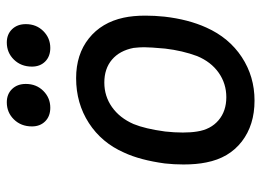

<svg xmlns="http://www.w3.org/2000/svg" viewBox="-122 -639 769 565"><g transform="rotate(-90 262.5 -356.5)"><path d="M67 -134Q61 -163 61 -201Q61 -229 64 -256Q74 -329 96 -376Q125 -442 183 -479.5Q241 -517 315 -517Q385 -517 432 -479.5Q479 -442 493 -377Q499 -349 499 -313Q499 -286 496 -257Q488 -187 464 -134Q434 -67 377 -29.5Q320 8 249 8Q177 8 128.5 -29.5Q80 -67 67 -134ZM380 -161Q396 -204 402 -255Q406 -299 406 -317Q406 -330 404 -348Q396 -389 369.5 -411.5Q343 -434 302 -434Q262 -434 230 -411.5Q198 -389 180 -348Q166 -314 158 -255Q155 -228 155 -203Q155 -179 158 -161Q164 -121 191 -98Q218 -75 259 -75Q299 -75 331 -97.5Q363 -120 380 -161ZM349 -647Q349 -679 369.5 -700Q390 -721 420 -721Q444 -721 459 -705.5Q474 -690 474 -665Q474 -634 453.5 -613.5Q433 -593 404 -593Q379 -593 364 -608Q349 -623 349 -647ZM173 -647Q173 -679 193.5 -700Q214 -721 244 -721Q268 -721 283 -705.5Q298 -690 298 -665Q298 -634 277.5 -613.5Q257 -593 228 -593Q203 -593 188 -608Q173 -623 173 -647Z"/></g></svg>

Font: Barlow Medium
Style: Italic
Weight: 500
Italic angle: -7°
Designer: Jeremy Tribby
Foundry: Tribby Type
Version: Version 1.408